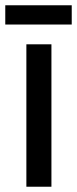

<svg xmlns="http://www.w3.org/2000/svg" viewBox="-36 -708 292 728"><path d="M159 0H64V-540H159ZM236 -688V-615H-16V-688Z"/></svg>

Font: Noto Sans Gurmukhi ExtraCondensed Medium
Style: Regular
Weight: 500
Width: 2
Designer: Jelle Bosma - Monotype Design Team
Foundry: Monotype Imaging Inc.
Version: Version 2.004; ttfautohint (v1.8.4.7-5d5b)